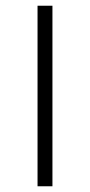

<svg xmlns="http://www.w3.org/2000/svg" viewBox="-20 -650 313 670"><path d="M111 0V-630H163V0Z"/></svg>

Font: Changa ExtraLight
Style: Regular
Weight: 250
Designer: Eduardo Rodriguez Tunni
Foundry: Eduardo Rodriguez Tunni
Version: Version 3.002; ttfautohint (v1.8.2)